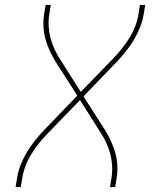

<svg xmlns="http://www.w3.org/2000/svg" viewBox="-20 -755 640 775"><path d="M43 0 49 -37Q53 -64 63.5 -90Q74 -116 88.5 -140.5Q103 -165 121 -187.5Q139 -210 159 -231L292 -369L205 -505Q192 -526 181.5 -548.5Q171 -571 164 -595.5Q157 -620 155.5 -646Q154 -672 158 -698L164 -735H185L179 -698Q175 -673 176.5 -648.5Q178 -624 184 -601Q190 -578 200 -556.5Q210 -535 223 -515L306 -384L435 -517Q454 -536 471 -557.5Q488 -579 502 -601.5Q516 -624 525.5 -648.5Q535 -673 539 -698L545 -735H566L560 -698Q556 -671 545.5 -645Q535 -619 520.5 -594.5Q506 -570 488 -547.5Q470 -525 450 -504L317 -366L404 -230Q417 -209 427.5 -186.5Q438 -164 445 -139.5Q452 -115 453.5 -89Q455 -63 451 -37L445 0H424L430 -37Q434 -62 432.5 -86.5Q431 -111 425 -134Q419 -157 409 -178.5Q399 -200 386 -220L303 -351L174 -218Q155 -199 138 -177.5Q121 -156 107 -133.5Q93 -111 83.5 -86.5Q74 -62 70 -37L64 0Z"/></svg>

Font: Iosevka Curly ThExObl
Style: Regular
Weight: 100
Width: 7
Italic angle: -9°
Monospace: yes
Designer: Belleve Invis
Foundry: Belleve Invis
Version: Version 11.1.0; ttfautohint (v1.8.3)